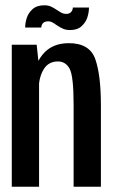

<svg xmlns="http://www.w3.org/2000/svg" viewBox="-20 -705 436 725"><path d="M258 -308Q258 -417.5 243 -445.2Q228 -473 199 -473Q164 -473 146 -445Q128 -417 126 -373L104.5 -390Q106.5 -457.5 141.5 -499.8Q176.5 -542 240 -542Q318.5 -542 339.8 -481.8Q361 -421.5 361 -308.5V0H258ZM24.5 -536H118.5L127.5 -451.5V0H24.5ZM244.5 -591.5Q229.5 -591.5 218 -596.5Q206.5 -601.5 192.5 -611Q183 -618 176.2 -621.2Q169.5 -624.5 162.5 -624.5Q148.5 -624.5 142.2 -617.5Q136 -610.5 136 -601H75Q75 -618 81 -637Q87 -656 103 -670.5Q119 -685 147.5 -685Q161.5 -685 171.8 -680.5Q182 -676 195.5 -667Q206.5 -659.5 213.8 -656Q221 -652.5 229.5 -652.5Q242.5 -652.5 248.8 -660Q255 -667.5 255 -676.5H316Q316 -659 310 -639.8Q304 -620.5 288 -606Q272 -591.5 244.5 -591.5Z"/></svg>

Font: Anybody Narrow Medium
Style: Regular
Weight: 500
Width: 3
Designer: Tyler Finck
Foundry: Etcetera Type Company
Version: Version 1.000; ttfautohint (v1.8)